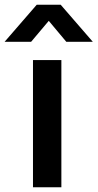

<svg xmlns="http://www.w3.org/2000/svg" viewBox="-60 -795 414 815"><path d="M334 -617.5 197.5 -775H96L-40.5 -617.5H72L147 -706.5L221.5 -617.5ZM200.5 0V-540H80V0Z"/></svg>

Font: Hauora
Style: Bold
Weight: 700
Designer: Wayne Shih
Foundry: WCYS
Version: Version 1.001;hotconv 1.0.109;makeotfexe 2.5.65596